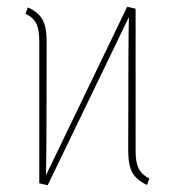

<svg xmlns="http://www.w3.org/2000/svg" viewBox="-20 -546 521 572"><path d="M425 -14 418 5Q387 -9 374.5 -31.5Q362 -54 362 -96Q362 -415 364 -495L122 6L97 0V-423Q97 -458 88 -476Q79 -494 56 -505L63 -524Q94 -510 106.5 -488Q119 -466 119 -423Q119 -110 117 -24L359 -526L384 -520V-96Q384 -62 393 -44Q402 -26 425 -14Z"/></svg>

Font: Fira Sans Extra Condensed Thin
Style: Regular
Weight: 250
Width: 1
Designer: Carrois Corporate & Edenspiekermann AG
Foundry: Carrois Corporate GbR & Edenspiekermann AG
Version: Version 4.203